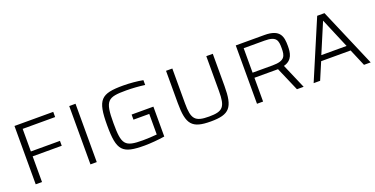

<svg xmlns="http://www.w3.org/2000/svg" viewBox="-23 -1195 3529 1806"><g transform="rotate(-20 1741.5 -292.0)"><path d="M115 0H178V-257H469V-306H178V-532H503V-584H115ZM663 0H726V-584H663Z M1205 8C1260 8 1344 1 1405 -9V-308H1187V-257H1345V-51C1308 -47 1244 -44 1205 -44C1022 -44 999 -75 999 -292C999 -517 1029 -539 1216 -539C1276 -539 1345 -534 1402 -526V-574C1349 -585 1267 -592 1205 -592C982 -592 936 -550 936 -292C936 -34 980 8 1205 8Z M1866 8C2054 8 2100 -46 2100 -262V-584H2035V-235C2035 -75 2005 -41 1866 -41C1726 -41 1695 -77 1695 -235V-584H1632V-262C1632 -46 1678 8 1866 8Z M2330 0H2391V-238H2627L2730 0H2797L2690 -248C2781 -272 2789 -346 2789 -412C2789 -503 2777 -584 2617 -584H2330ZM2391 -289V-534H2600C2720 -534 2727 -489 2727 -412C2727 -336 2717 -289 2591 -289Z M2897 0H2962L3034 -170H3329L3401 0H3468L3218 -584H3145ZM3055 -223 3181 -521H3182L3308 -223Z"/></g></svg>

Font: Saira UNSAM Light SC
Style: Regular
Weight: 300
Designer: Hector Gatti with collaboration of the Omnibus-Type team
Foundry: Omnibus-Type
Version: Version 1.072;PS 001.072;hotconv 1.0.88;makeotf.lib2.5.64775